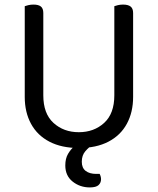

<svg xmlns="http://www.w3.org/2000/svg" viewBox="-20 -633 689 838"><path d="M324 13Q249 13 196 -14.5Q143 -42 115.5 -92.5Q88 -143 88 -210V-292H169V-217Q169 -137 213.5 -96.5Q258 -56 324 -56Q390 -56 434.5 -96.5Q479 -137 479 -217V-292H561V-210Q561 -143 533.5 -92.5Q506 -42 453 -14.5Q400 13 324 13ZM169 -251H88V-606Q93 -608 103.5 -610.5Q114 -613 126 -613Q148 -613 158.5 -604.5Q169 -596 169 -576ZM561 -251H479V-606Q484 -608 494.5 -610.5Q505 -613 517 -613Q539 -613 550 -604.5Q561 -596 561 -576ZM337 -17 389 -5Q368 9 352.5 27Q337 45 337 73Q337 100 354 113Q371 126 400 126H415Q418 132 419.5 138Q421 144 421 149Q421 165 410 175Q399 185 372 185Q329 185 297 159.5Q265 134 265 89Q265 59 277 38.5Q289 18 306 4Q323 -10 337 -17Z"/></svg>

Font: Baloo Tamma 2
Style: Regular
Weight: 400
Designer: Divya Kowshik, Shuchita Grover and Ek Type
Foundry: Ek Type
Version: Version 1.700